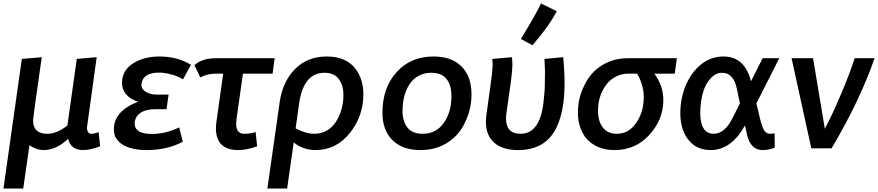

<svg xmlns="http://www.w3.org/2000/svg" viewBox="-43 -856 5067 1108"><path d="M91 232 127 -18Q167 10 209 10Q282 10 350 -55Q366 10 437 10Q479 10 535 -12L526 -94Q503 -84 485 -84Q459 -84 459 -121Q459 -126 515 -526L400 -516L346 -132Q286 -84 230 -84Q148 -84 148 -161Q148 -179 198 -526L83 -516L-23 232Z M805 10Q921 10 1012 -38L991 -121Q914 -83 834 -83Q734 -83 734 -144Q736 -183 767.5 -204.5Q799 -226 852 -226H918L930 -310H864Q844 -310 827 -314Q773 -330 773 -367Q777 -406 806 -422Q831 -437 874 -437Q909 -437 942 -427Q978 -420 1013 -398L1059 -482Q981 -530 877 -530Q787 -530 724 -489.5Q661 -449 661 -377Q661 -339 686 -310.5Q711 -282 754 -269Q614 -215 614 -110Q614 -88 622 -67Q635 -43 660 -24Q713 10 805 10Z M1332 10Q1382 10 1441 -12L1432 -94Q1402 -84 1367 -84Q1320 -84 1320 -140Q1320 -158 1323 -177L1359 -431H1530L1542 -520H1202Q1123 -520 1079 -480L1113 -409Q1151 -431 1205 -431H1245L1207 -161Q1203 -131 1203 -117Q1203 10 1332 10Z M1614 232 1652 -34Q1707 10 1778 10Q1897 10 1975.5 -88Q2054 -186 2054 -312Q2054 -394 2013 -453Q1959 -530 1842 -530Q1730 -530 1658 -456Q1586 -382 1570 -260L1500 232ZM1770 -84Q1722 -84 1663 -115L1684 -265Q1711 -436 1829 -436Q1895 -436 1920 -387Q1939 -358 1939 -306Q1939 -261 1924 -214Q1909 -167 1883 -136Q1838 -84 1770 -84Z M2396 -84Q2337 -84 2308.5 -119.5Q2280 -155 2280 -215Q2280 -322 2333 -387Q2378 -436 2445 -436Q2517 -436 2543 -386Q2562 -358 2562 -300Q2562 -197 2507 -133Q2465 -84 2396 -84ZM2383 10Q2475 10 2542.5 -35Q2610 -80 2641 -151Q2678 -227 2678 -311Q2678 -414 2621 -472Q2564 -530 2458 -530Q2327 -530 2245.5 -439.5Q2164 -349 2164 -206Q2164 -104 2222 -47Q2280 10 2383 10Z M2947 10Q3120 10 3179 -145Q3215 -235 3215 -374Q3215 -444 3207 -526L3099 -516L3102 -447Q3102 -347 3098 -310L3092 -254Q3069 -84 2961 -84Q2877 -84 2877 -173L2879 -200L2906 -389Q2914 -459 2914 -483Q2914 -505 2911 -526L2798 -516Q2800 -494 2800 -484Q2800 -473 2798 -451Q2797 -425 2764 -193Q2761 -172 2761 -153Q2761 -75 2809 -32.5Q2857 10 2947 10ZM3030 -595Q3123 -702 3170 -791L3079 -836Q3053 -779 2963 -631Z M3503 10Q3625 10 3705 -78.5Q3785 -167 3785 -278Q3785 -362 3733 -431H3851L3863 -520H3579Q3497 -520 3430.5 -479Q3364 -438 3328 -361Q3292 -290 3292 -206Q3292 -125 3334 -65Q3394 10 3503 10ZM3516 -84Q3464 -84 3436 -120Q3408 -156 3408 -217Q3408 -313 3466 -380Q3516 -431 3582 -431H3633Q3654 -400 3665 -352Q3672 -327 3672 -295Q3672 -201 3620 -136Q3580 -84 3516 -84Z M4358 10Q4389 10 4428 -3L4427 -87Q4417 -84 4402 -84Q4380 -84 4368.5 -101Q4357 -118 4345 -163L4322 -259L4454 -520H4358L4291 -387Q4254 -530 4133 -530Q4062 -530 4005.5 -486.5Q3949 -443 3914 -363Q3883 -285 3883 -204Q3883 -107 3930 -48.5Q3977 10 4058 10Q4177 10 4256 -132L4269 -75Q4290 10 4358 10ZM4075 -84Q4002 -84 3998 -196Q3998 -361 4077 -421Q4097 -436 4124 -436Q4192 -436 4210 -340L4227 -259L4187 -180Q4141 -84 4075 -84Z M4756 0Q4921 -279 5004 -520H4889Q4863 -437 4810.5 -313Q4758 -189 4717 -113L4649 -520H4525L4639 0Z"/></svg>

Font: Brisa Sans Medium
Style: Italic
Weight: 600
Italic angle: -8°
Designer: Dalton Maag Ltd
Foundry: Dalton Maag Ltd
Version: Version 1.101;July 10, 2019;FontCreator 11.5.0.2425 64-bit